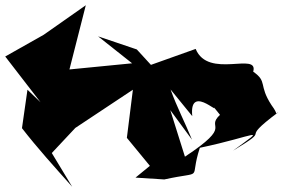

<svg xmlns="http://www.w3.org/2000/svg" viewBox="-56 -615 1084 734"><path d="M203 -324 272 -595 111 -482 -36 -399 99 -224 49 -272 28 -125C86 -50 153 24 220 99L142 -30L232 -126L452 -272L429 -88L517 19L462 64L572 71C732 36 665 81 708 -50C927 -96 968 -137 835 -39C999 -138 843 -63 1008 -186C992 -179 1011 -174 982 -213C931 -291 968 -302 912 -341C934 -419 740 -311 692 -428L521 -367L467 -426L319 -476L449 -373L133 -342ZM785 -176C727 -121 840 -141 651 -16L595 -194L678 -81C652 -145 620 -206 596 -273L679 -171C665 -309 816 -141 744 -227Z"/></svg>

Font: Asimov Silicon
Style: Regular
Weight: 400
Designer: Google
Version: Version 2.000980; 2014